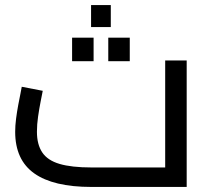

<svg xmlns="http://www.w3.org/2000/svg" viewBox="-20 -739 837 759"><path d="M341 0Q191 0 115.5 -53.5Q40 -107 40 -218Q40 -242 43.5 -269.5Q47 -297 52 -323.5Q57 -350 61 -369.5Q65 -389 66 -396L149 -380Q146 -365 140.5 -337Q135 -309 130.5 -278Q126 -247 126 -218Q126 -168 147 -136.5Q168 -105 215.5 -91Q263 -77 342 -77H633V-500H718V0ZM340 -632V-719H418V-632ZM265 -497V-590H350V-497ZM408 -497V-590H493V-497Z"/></svg>

Font: Cairo Medium
Style: Regular
Weight: 500
Designer: Mohamed Gaber, Accademia di Belle Arti di Urbino
Foundry: Kief Type Foundry, Accademia di Belle Arti di Urbino
Version: Version 3.117